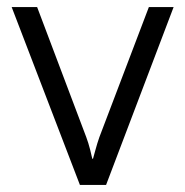

<svg xmlns="http://www.w3.org/2000/svg" viewBox="-20 -523 524 543"><path d="M85 -503 224 -135Q230 -119 235 -99.5Q240 -80 241 -74H243Q244 -77 249.5 -97.5Q255 -118 261 -135L401 -503H471L280 0H206L13 -503Z"/></svg>

Font: Museo Sans Light
Style: Regular
Weight: 300
Designer: Jos Buivenga
Foundry: Jos Buivenga & Rosetta Type Foundry (extension, remastering)
Version: Version 3.600;PS 1.000;hotconv 1.0.88;makeotf.lib2.5.647800;